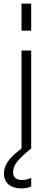

<svg xmlns="http://www.w3.org/2000/svg" viewBox="-20 -828 294 1071"><path d="M154 -808V-657H100V-808ZM154 -546V0Q104 40 78.5 70.5Q53 101 53 135Q53 153 65 164.5Q77 176 102 176Q131 176 154 164V212Q129 223 102 223Q53 223 27.5 200.5Q2 178 2 140Q2 103 26.5 70Q51 37 100 0V-546Z"/></svg>

Font: Biryani UltraLight
Style: Regular
Weight: 250
Designer: Dan Reynolds and Mathieu Réguer
Foundry: Dan Reynolds and Mathieu Réguer
Version: Version 1.003; ttfautohint (v1.1) -l 5 -r 5 -G 72 -x 0 -D la